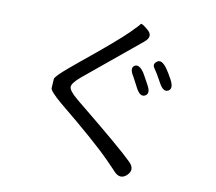

<svg xmlns="http://www.w3.org/2000/svg" viewBox="-88 -894 1176 1044"><g transform="rotate(10 500.0 -371.5)"><path d="M677 32Q642 65 606 27L591 11Q573 -8 555 -26Q470 -113 257 -287Q188 -345 190 -362Q192 -387 193 -412Q194 -426 264 -485L318 -530Q505 -682 559 -737Q602 -780 606.5 -788Q611 -796 648 -764Q685 -733 643 -698L336 -445Q290 -406 290.5 -385Q291 -364 339 -324L351 -314Q611 -103 675 -39Q712 -2 677 32ZM698 -410Q671 -396 647 -442Q621 -493 617 -499Q589 -542 612 -558Q636 -573 665 -531Q671 -522 699 -470Q725 -425 698 -410ZM817 -458Q791 -444 766 -490Q738 -542 722 -563.5Q706 -585 729 -602Q752 -619 783 -577Q798 -557 819 -518Q843 -472 817 -458Z"/></g></svg>

Font: Resource Han Rounded KR
Style: Regular
Weight: 400
Designer: Cyano Hao (round all glyphs); Ryoko NISHIZUKA 西塚涼子 (kana, bopomofo & ideographs); Paul D. Hunt (Latin, Greek & Cyrillic)
Foundry: Cyano Hao
Version: 0.990